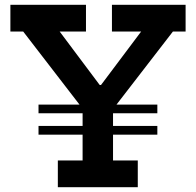

<svg xmlns="http://www.w3.org/2000/svg" viewBox="-20 -775 812 795"><path d="M631.5 -342V-306H139.5V-342ZM631.5 -253.5V-217.5H139.5V-253.5ZM696 -644.5 442 -315.5H329.5L76 -644.5H23V-755H336V-644.5H227L425.5 -379.5L340.5 -423H438.5L365.5 -379.5L564.5 -644.5H443.5V-755H748.5V-644.5ZM448 -396V-110.5H550.5V0H219.5V-110.5H322V-396Z"/></svg>

Font: Hepta Slab SemiBold
Style: Regular
Weight: 600
Designer: Michael LaGattuta
Foundry: Michael LaGattuta
Version: Version 1.102